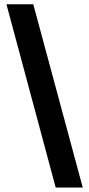

<svg xmlns="http://www.w3.org/2000/svg" viewBox="-20 -760 411 887"><path d="M9.8 -740.2H133.8L362.3 106.4H237.3Z"/></svg>

Font: Pretendard JP
Style: Bold
Weight: 700
Designer: Base glyphs from Inter by Rasmus Andersson; Hangeul glyphs from Noto Sans CJK(Source Han Sans) by Jang Soo-young and Kan
Foundry: Kil Hyung-jin
Version: Version 1.309